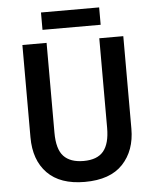

<svg xmlns="http://www.w3.org/2000/svg" viewBox="-59 -1013 794 980"><g transform="rotate(-5 338.0 -523.5)"><path d="M596 -333Q596 -221 531 -152Q466 -83 336 -83Q210 -83 144.5 -150Q79 -217 79 -334V-807H203V-347Q203 -262 237 -226Q271 -190 339 -190Q409 -190 441 -228.5Q473 -267 473 -348V-807H596ZM486 -964V-875H188V-964Z"/></g></svg>

Font: Noto Sans Telugu UI SemiCondensed SemiBold
Style: Regular
Weight: 600
Width: 4
Designer: Jelle Bosma - Monotype Design Team
Foundry: Monotype Imaging Inc.
Version: Version 2.005; ttfautohint (v1.8.4.7-5d5b)